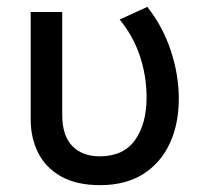

<svg xmlns="http://www.w3.org/2000/svg" viewBox="-20 -525 595 560"><path d="M272 15Q202.5 15 157.5 -10.8Q112.5 -36.5 91 -80Q69.5 -123.5 69.5 -176.5V-490H161.5V-190Q161.5 -129 191 -99Q220.5 -69 271.5 -69Q341 -69.5 374.2 -117Q407.5 -164.5 407.5 -240.5Q407.5 -303.5 387.8 -362.2Q368 -421 329 -468L409.5 -505Q454.5 -448.5 478 -377.8Q501.5 -307 501.5 -237Q501.5 -163.5 475.2 -106.8Q449 -50 397.8 -17.5Q346.5 15 272 15Z"/></svg>

Font: Geologica Light
Style: Regular
Weight: 300
Designer: Sindre Bremnes, Frode Helland
Foundry: Monokrom Skriftforlag AS
Version: Version 1.010; ttfautohint (v1.8.4.7-5d5b);gftools[0.9.28]